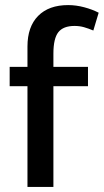

<svg xmlns="http://www.w3.org/2000/svg" viewBox="-20 -735 408 755"><path d="M248 -715Q279 -715 311 -706.5Q343 -698 368 -685L347 -615Q328 -623 310.5 -628Q293 -633 273 -633Q229 -633 209.5 -608.5Q190 -584 190 -524V-472H326V-396H190V0H88V-396H18V-472H88V-552Q88 -630 130 -672.5Q172 -715 248 -715Z"/></svg>

Font: Mukta Malar Medium
Style: Regular
Weight: 500
Designer: Aadarsh Rajan, Girish Dalvi, Yashodeep Gholap
Foundry: Ek Type
Version: Version 2.538;PS 1.000;hotconv 16.6.51;makeotf.lib2.5.65220;